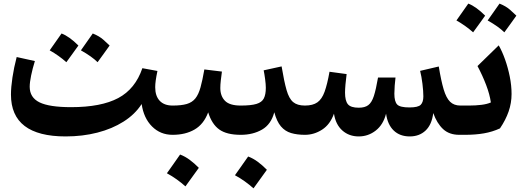

<svg xmlns="http://www.w3.org/2000/svg" viewBox="-20 -738 2866 1051"><path d="M755.4 -168.5Q718.8 -111.8 656.2 -72.3Q593.8 -32.7 512.9 -12Q432.1 8.8 339.4 8.8Q40 8.8 40 -220.2Q40 -259.8 48.1 -314Q56.2 -368.2 71.3 -425.8L170.9 -403.8Q158.2 -362.8 150.4 -325Q142.6 -287.1 142.6 -263.2Q142.6 -204.1 196.3 -177.7Q250 -151.4 369.1 -151.4Q533.7 -151.4 627.2 -201.2Q720.7 -251 759.3 -364.7L841.8 -349.6Q835.4 -318.8 832.5 -297.9Q829.6 -276.9 829.6 -260.7Q829.6 -212.4 854.2 -186.3Q878.9 -160.2 924.8 -160.2H925.3V0H924.8Q857.9 0 812.3 -45.7Q766.6 -91.3 755.4 -168.5ZM252 -462.4Q255.4 -466.8 316.9 -554.7Q359.4 -538.6 409.2 -488.8Q392.6 -465.3 376.2 -442.9Q359.9 -420.4 343.3 -397.5Q302.2 -434.1 252 -462.4ZM422.9 -462.4Q445.3 -493.2 487.8 -554.7Q523.4 -540.5 546.4 -520Q569.3 -499.5 580.1 -488.8Q563.5 -465.3 547.1 -442.9Q530.8 -420.4 514.2 -397.5Q482.9 -428.7 422.9 -462.4Z M965.8 107.9Q993.2 118.2 1018.8 137.2Q1044.4 156.2 1068.4 180.7Q1031.7 231.9 995.1 282.2Q972.7 262.2 947.5 244.1Q922.4 226.1 893.6 210.4Q912.1 184.1 930.2 158.7Q948.2 133.3 965.8 107.9ZM925.3 0Q915.5 0 910.6 -7.8Q905.8 -15.6 905.8 -36.6V-123.5Q905.8 -144.5 910.6 -152.3Q915.5 -160.2 925.3 -160.2Q973.1 -160.2 1002.7 -168.9Q1032.2 -177.7 1049.6 -199.5Q1066.9 -221.2 1077.6 -259.8Q1088.4 -298.3 1098.6 -357.9L1194.8 -346.2Q1191.4 -320.8 1188.7 -297.9Q1186 -274.9 1186 -256.3Q1186 -212.4 1211.4 -186.3Q1236.8 -160.2 1297.4 -160.2H1297.9V0H1297.4Q1221.2 0 1180.4 -29.1Q1139.6 -58.1 1119.6 -123Q1095.2 -58.1 1045.2 -29.1Q995.1 0 925.3 0Z M1297.9 0Q1288.1 0 1283.2 -7.8Q1278.3 -15.6 1278.3 -36.6V-123.5Q1278.3 -144.5 1283.2 -152.3Q1288.1 -160.2 1297.9 -160.2Q1354.5 -160.2 1384 -169.2Q1413.6 -178.2 1424.3 -199.5Q1435.1 -220.7 1435.1 -257.3Q1435.1 -275.9 1431.2 -305.4Q1427.2 -335 1423.3 -353L1521.5 -374.5Q1535.2 -292 1548.6 -245.1Q1562 -198.2 1584.7 -179.2Q1607.4 -160.2 1648.9 -160.2H1649.4V0H1648.9Q1606 0 1573.2 -9.8Q1540.5 -19.5 1517.8 -46.1Q1495.1 -72.8 1481.4 -123.5Q1463.9 -57.1 1414.3 -28.6Q1364.7 0 1297.9 0ZM1338.4 118.7Q1365.7 128.9 1391.4 147.9Q1417 167 1440.9 191.4Q1404.3 242.7 1367.7 293Q1345.2 272.9 1320.1 254.9Q1294.9 236.8 1266.1 221.2Q1284.7 194.8 1302.7 169.4Q1320.8 144 1338.4 118.7Z M2223.1 8.8Q2168.9 8.8 2135.3 -23.4Q2101.6 -55.7 2093.3 -115.7Q2078.1 -55.7 2036.9 -23.4Q1995.6 8.8 1943.8 8.8Q1890.6 8.8 1854 -23.7Q1817.4 -56.2 1808.1 -115.7Q1787.1 -56.6 1743.2 -28.3Q1699.2 0 1649.4 0Q1639.6 0 1634.8 -7.8Q1629.9 -15.6 1629.9 -36.6V-123.5Q1629.9 -144.5 1634.8 -152.3Q1639.6 -160.2 1649.4 -160.2Q1692.4 -160.2 1717.3 -177.7Q1742.2 -195.3 1756.8 -235.8Q1771.5 -276.4 1783.7 -345.2L1877.4 -332.5Q1873.5 -304.2 1871.1 -276.1Q1868.7 -248 1868.7 -231Q1868.7 -186.5 1884.3 -167.5Q1899.9 -148.4 1943.8 -148.4Q1977.1 -148.4 1995.8 -162.4Q2014.6 -176.3 2026.4 -212.2Q2038.1 -248 2049.3 -313.5H2145Q2142.6 -296.4 2140.6 -269.5Q2138.7 -242.7 2138.7 -225.1Q2138.7 -182.1 2154.1 -166Q2169.4 -149.9 2221.2 -149.9Q2269 -149.9 2283.2 -164.6Q2297.4 -179.2 2297.4 -210.4Q2297.4 -239.3 2292.5 -279.1Q2287.6 -318.8 2279.8 -350.1L2381.8 -374Q2394.5 -296.4 2408.4 -249.3Q2422.4 -202.1 2443.6 -181.2Q2464.8 -160.2 2500 -160.2H2509.8V0H2494.1Q2439 0 2405.3 -31.5Q2371.6 -63 2351.6 -119.1Q2343.8 -55.7 2309.6 -23.4Q2275.4 8.8 2223.1 8.8Z M2478.5 -626Q2481.9 -630.4 2543.5 -718.3Q2585.9 -702.1 2635.7 -652.3Q2619.1 -628.9 2602.8 -606.4Q2586.4 -584 2569.8 -561Q2528.8 -597.7 2478.5 -626ZM2649.4 -626Q2671.9 -656.7 2714.4 -718.3Q2750 -704.1 2772.9 -683.6Q2795.9 -663.1 2806.6 -652.3Q2790 -628.9 2773.7 -606.4Q2757.3 -584 2740.7 -561Q2709.5 -592.3 2649.4 -626ZM2509.8 0Q2500 0 2495.1 -7.8Q2490.2 -15.6 2490.2 -36.6V-123.5Q2490.2 -144.5 2495.1 -152.3Q2500 -160.2 2509.8 -160.2H2547.4Q2583.5 -160.2 2615 -164.1Q2646.5 -168 2667 -177.2Q2660.6 -221.7 2641.1 -272.9Q2621.6 -324.2 2593.8 -376.5L2710 -489.7Q2729 -456.5 2744.9 -411.9Q2760.7 -367.2 2770.5 -318.4Q2780.3 -269.5 2780.3 -223.6Q2780.3 -174.3 2764.2 -127.7Q2748 -81.1 2716.8 -35.2Q2675.3 -16.1 2629.2 -8.1Q2583 0 2524.9 0Z"/></svg>

Font: Pinar DS1 Bold
Style: Regular
Weight: 700
Designer: Amin Abedi
Version: Version 3.000